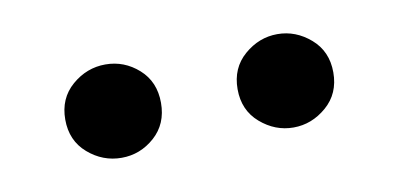

<svg xmlns="http://www.w3.org/2000/svg" viewBox="-30 -836 492 237"><g transform="rotate(-10 216.0 -717.5)"><path d="M365.5 -675Q347 -659 324 -659Q301 -659 282.5 -675Q264 -691 264 -717.5Q264 -744 282.5 -760Q301 -776 324 -776Q347 -776 365.5 -760Q384 -744 384 -717.5Q384 -691 365.5 -675ZM150 -675Q132 -659 108.5 -659Q85 -659 66.5 -675Q48 -691 48 -717.5Q48 -744 66.5 -760Q85 -776 108.5 -776Q132 -776 150 -760Q168 -744 168 -717.5Q168 -691 150 -675Z"/></g></svg>

Font: Early Summer Mincho Screen
Style: Regular
Weight: 400
Designer: GuiWonder
Version: Version 1.002